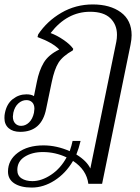

<svg xmlns="http://www.w3.org/2000/svg" viewBox="-36 -584 631 865"><path d="M557 -425Q557 -407 552 -382L424 244H362Q354 181 293 141Q260 197 210 229Q160 261 107 261Q58 261 29 242.5Q0 224 0 189Q0 137 44.5 104Q89 71 160 71Q219 71 278 97Q287 71 291 51H327Q319 85 308 112Q355 141 371 175L488 -396Q491 -411 491 -427Q491 -473 461 -502Q431 -531 370 -531Q266 -531 192 -435Q220 -425 250 -404.5Q280 -384 294 -364L292 -357Q246 -331 227.5 -301.5Q209 -272 197 -214L172 -94Q152 10 55 10Q22 10 3 -6.5Q-16 -23 -16 -52Q-16 -66 -14 -74Q-6 -116 21.5 -137.5Q49 -159 83 -159Q105 -159 117 -151L130 -215Q140 -266 161 -301.5Q182 -337 231 -361Q201 -392 133 -417L136 -429Q176 -489 240.5 -526.5Q305 -564 382 -564Q460 -564 508.5 -528.5Q557 -493 557 -425ZM119 -94Q119 -113 109 -123Q99 -133 83 -133Q63 -133 46.5 -118Q30 -103 24 -76Q22 -64 22 -59Q22 -39 32.5 -28Q43 -17 59 -17Q79 -17 95 -32.5Q111 -48 117 -76Q119 -88 119 -94ZM264 125Q213 101 157 101Q109 101 75.5 122Q42 143 42 182Q42 207 61 219.5Q80 232 110 232Q151 232 194 203.5Q237 175 264 125Z"/></svg>

Font: Trirong Light
Style: Italic
Weight: 300
Italic angle: -12°
Designer: Katatrad Team
Foundry: CadsonDemak
Version: Version 1.001